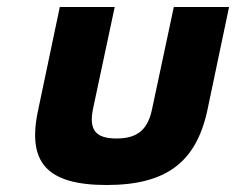

<svg xmlns="http://www.w3.org/2000/svg" viewBox="-20 -520 675 549"><path d="M89 -205C57 -56 113 9 285 9C455 9 541 -56 573 -205L635 -500H477L415 -209C403 -150 374 -124 313 -124C252 -124 234 -150 246 -209L308 -500H151Z"/></svg>

Font: LT Wave Text Black Italic
Style: Regular
Weight: 900
Designer: Daniel Lyons
Version: Version 2.5 (Glyphs App)